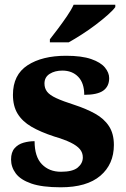

<svg xmlns="http://www.w3.org/2000/svg" viewBox="-20 -786 536 816"><path d="M238 10Q159 10 113 -6Q67 -22 47 -49Q27 -76 27 -108Q27 -139 42 -156Q57 -173 80 -179.5Q103 -186 127 -186Q127 -120 158 -88Q189 -56 239 -56Q289 -56 310.5 -74Q332 -92 332 -117Q332 -137 319.5 -152Q307 -167 280.5 -180Q254 -193 210 -206Q152 -225 113.5 -247.5Q75 -270 55 -302.5Q35 -335 35 -383Q35 -468 97 -508.5Q159 -549 261 -549Q327 -549 367.5 -535Q408 -521 426 -499Q444 -477 444 -454Q444 -419 419 -401Q394 -383 338 -383Q338 -433 312.5 -459.5Q287 -486 245 -486Q213 -486 191 -472Q169 -458 169 -431Q169 -411 180 -396.5Q191 -382 219 -369Q247 -356 297 -340Q346 -324 384 -303Q422 -282 443 -250Q464 -218 464 -170Q464 -88 406.5 -39Q349 10 238 10ZM192 -619Q207 -638 226.5 -664Q246 -690 264.5 -717Q283 -744 293 -766H470V-756Q461 -743 438.5 -723Q416 -703 387 -681Q358 -659 327.5 -639.5Q297 -620 272 -606H192Z"/></svg>

Font: Noto Serif Gujarati ExtraBold
Style: Regular
Weight: 800
Version: Version 2.102